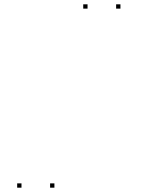

<svg xmlns="http://www.w3.org/2000/svg" viewBox="-20 -760 660 890"><path d="M538.3 -720V-740H518.3V-720ZM385.8 -720V-740H365.8V-720ZM79.6 110V90H59.6V110ZM232.2 110V90H212.2V110Z"/></svg>

Font: Monaspace Argon Dots Var
Style: Regular
Weight: 400
Designer: Riley Cran and the Lettermatic Team
Version: Version 1.100 (Monaspace Argon Dots)